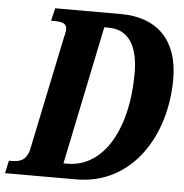

<svg xmlns="http://www.w3.org/2000/svg" viewBox="-71 -764 778 813"><g transform="rotate(5 317.5 -357.0)"><path d="M-20 0H283C519 0 655 -216 655 -459C655 -624 565 -714 410 -714H131L118 -660H128C164 -660 185 -656 185 -628C185 -619 181 -605 177 -587L78 -112C67 -61 36 -54 4 -54H-8ZM223 -63 345 -652H363C442 -652 490 -595 490 -468C490 -238 397 -63 240 -63Z"/></g></svg>

Font: Noto Serif Condensed Extra
Style: Italic
Weight: 800
Width: 3
Italic angle: -12°
Designer: Monotype Design Team
Foundry: Monotype Imaging Inc.
Version: Version 1.901